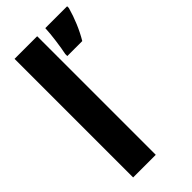

<svg xmlns="http://www.w3.org/2000/svg" viewBox="-240 -815 870 870"><g transform="rotate(-45 195.0 -380.0)"><path d="M198 0V-760H53V0ZM390 -749V-760H250C249 -722 238 -645 231 -613V-600H327C353 -643 376 -698 390 -749Z"/></g></svg>

Font: Noto Sans Arabic UI XCn XBd
Style: Regular
Weight: 800
Width: 2
Designer: Monotype Design Team, Nadine Chahine and Nizar Qandah
Foundry: Monotype Imaging Inc.
Version: Version 2.010